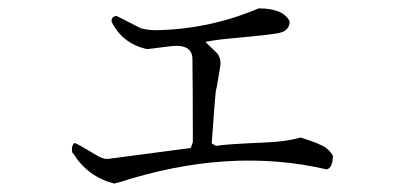

<svg xmlns="http://www.w3.org/2000/svg" viewBox="-20 -526 960 458"><path d="M774 -155Q774 -125 759 -122Q527 -176 264 -91Q258 -90 253 -88Q190 -104 156 -158Q154 -160 152 -163Q150 -180 158 -185Q165 -183 203 -160Q226 -145 238 -147L435 -173L440 -187Q440 -319 439 -385Q439 -421 389 -416L333 -409Q329 -409 326 -410Q278 -422 253 -462Q249 -468 246 -475Q246 -487 258 -488L315 -459Q331 -454 352 -454Q479 -456 597 -506Q656 -506 671 -475Q671 -452 644 -447Q626 -443 527 -434Q494 -431 470 -426L499 -398Q506 -387 506 -375Q506 -369 497 -318L495 -310Q493 -296 485 -184L495 -178Q516 -182 611 -186Q663 -188 697 -198Q745 -183 758 -173Q768 -165 774 -155Z"/></svg>

Font: cwTeXKai
Style: Medium
Weight: 500
Version: Version 1.17